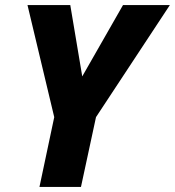

<svg xmlns="http://www.w3.org/2000/svg" viewBox="-20 -734 687 754"><path d="M135 0 193 -274 88 -714H256L303 -434L463 -714H647L357 -274L298 0Z"/></svg>

Font: Noto Sans Display Extra
Style: Italic
Weight: 800
Italic angle: -12°
Designer: Monotype Design Team
Foundry: Monotype Imaging Inc.
Version: Version 1.900